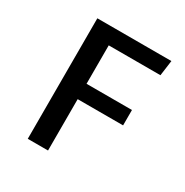

<svg xmlns="http://www.w3.org/2000/svg" viewBox="-160 -821 919 952"><g transform="rotate(30 300.0 -345.0)"><path d="M243 -382H503V-294H243V0H127V-690H551L539 -602H243Z"/></g></svg>

Font: Fira Mono Medium
Style: Regular
Weight: 500
Designer: Carrois Corporate & Edenspiekermann AG
Foundry: Carrois Corporate GbR & Edenspiekermann AG
Version: Version 3.206